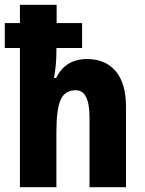

<svg xmlns="http://www.w3.org/2000/svg" viewBox="-23 -780 603 800"><path d="M213 -760V-684H319V-580H212V-560Q212 -538 209.5 -510Q207 -482 202 -455H211Q249 -534 340 -534Q416 -534 459 -483.5Q502 -433 502 -335V0H350V-290Q350 -404 293 -404Q247 -404 229.5 -364Q212 -324 212 -230V0H60V-580H-3V-684H60V-760Z"/></svg>

Font: Noto Sans Arabic Cond ExtBd
Style: Regular
Weight: 800
Width: 3
Designer: Monotype Design Team, Nadine Chahine, Nizar Qandah and Khaled Hosny
Foundry: Monotype Imaging Inc.
Version: Version 2.012; ttfautohint (v1.8.4.7-5d5b)